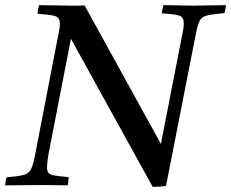

<svg xmlns="http://www.w3.org/2000/svg" viewBox="-42 -721 899 747"><path d="M552 6 234 -570 147 -123Q145 -111 143 -96Q141 -81 141 -70Q141 -55 147 -48Q153 -41 171 -38Q189 -35 225 -32Q225 -25 224 -16Q223 -7 221 0Q206 0 184 -0.5Q162 -1 140.5 -1Q119 -1 105 -1Q80 -1 43.5 -0.5Q7 0 -22 0Q-21 -7 -20 -15.5Q-19 -24 -16 -31Q28 -35 48.5 -40Q69 -45 77.5 -60.5Q86 -76 93 -111L183 -576Q187 -595 189 -607.5Q191 -620 191 -628Q191 -652 174 -658Q157 -664 104 -667Q105 -683 110 -701Q140 -701 174.5 -700Q209 -699 231 -699Q239 -699 257.5 -699Q276 -699 287 -700L584 -161L665 -576Q669 -594 671 -607.5Q673 -621 673 -629Q673 -654 656.5 -660Q640 -666 587 -669Q588 -677 590 -684.5Q592 -692 594 -701Q609 -701 631 -700.5Q653 -700 675 -699.5Q697 -699 712 -699Q737 -699 771.5 -700Q806 -701 837 -701Q836 -693 835 -685.5Q834 -678 831 -670Q786 -666 764.5 -661Q743 -656 735 -640.5Q727 -625 720 -589L604 2Q594 4 578.5 5Q563 6 552 6Z"/></svg>

Font: Tiro Kannada
Style: Italic
Weight: 400
Italic angle: -11°
Designer: Kannada: John Hudson & Fiona Ross, assisted by Kaja Sojewska. Latin: John Hudson with Paul Hanslow, assisted by Kaja Soj
Foundry: Tiro Typeworks Ltd.
Version: Version 1.52